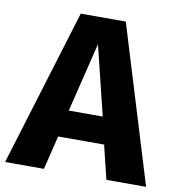

<svg xmlns="http://www.w3.org/2000/svg" viewBox="-91 -784 799 857"><g transform="rotate(10 308.5 -355.5)"><path d="M410.3 -153.3H202.1L164.6 0H-11.3L206.2 -710.8H410.3L627.7 0H447.7ZM228.7 -275.4H382.6L305.6 -589.7Z"/></g></svg>

Font: Fira Code
Style: Bold
Weight: 700
Monospace: yes
Designer: Carrois Corporate, Edenspiekermann AG, Nikita Prokopov
Foundry: Carrois Corporate, Edenspiekermann AG, Nikita Prokopov
Version: Version 6.000; ttfautohint (v1.8.2) -l 8 -r 50 -G 200 -x 14 